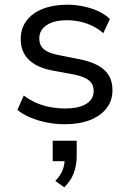

<svg xmlns="http://www.w3.org/2000/svg" viewBox="-20 -519 550 816"><path d="M255 9Q216 9 178.5 1.5Q141 -6 109 -19.5Q77 -33 54 -52L81 -113Q106 -94 135 -81.5Q164 -69 195 -63.5Q226 -58 256 -58Q315 -58 346.5 -77.5Q378 -97 378 -132Q378 -161 358.5 -177Q339 -193 296 -202L199 -220Q134 -233 101 -266.5Q68 -300 68 -353Q68 -397 92 -430Q116 -463 161 -481Q206 -499 266 -499Q300 -499 334 -492Q368 -485 397.5 -471.5Q427 -458 447 -438L419 -378Q399 -396 373.5 -408.5Q348 -421 320 -427Q292 -433 265 -433Q209 -433 178 -412Q147 -391 147 -356Q147 -327 165.5 -310.5Q184 -294 224 -286L319 -267Q389 -253 423.5 -221.5Q458 -190 458 -136Q458 -91 432.5 -58.5Q407 -26 362 -8.5Q317 9 255 9ZM253 277 215 250Q238 226 246.5 203Q255 180 255 155L274 166H204V79H306V144Q306 183 293.5 216.5Q281 250 253 277Z"/></svg>

Font: Nunito Sans 10pt
Style: Regular
Weight: 400
Designer: Vernon Adams
Foundry: Vernon Adams
Version: Version 3.101;gftools[0.9.27]